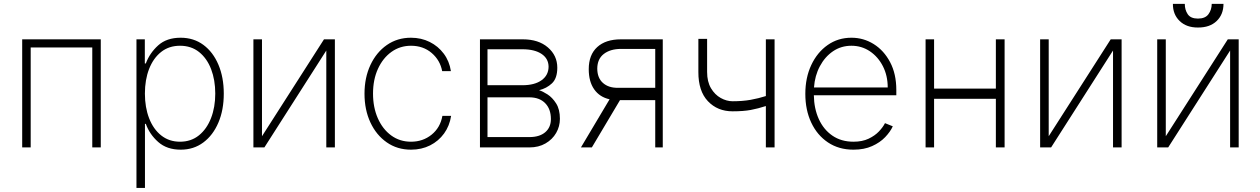

<svg xmlns="http://www.w3.org/2000/svg" viewBox="-20 -744 6361 969"><path d="M92 0V-545.5H488.6V0H445.7V-504.3H134.9V0Z M668.7 204.5V-545.5H710.9V-423.7H715.9Q735.4 -476.2 778.2 -514.9Q821 -553.6 891.7 -553.6Q957.7 -553.6 1006.6 -517.4Q1055.4 -481.2 1082.4 -417.4Q1109.4 -353.7 1109.4 -271.3Q1109.4 -188.9 1082.2 -125.2Q1055 -61.4 1006.2 -25Q957.4 11.4 892 11.4Q822.4 11.4 778.6 -27.3Q734.7 -66.1 715.9 -119H711.6V204.5ZM711.3 -271.7Q711.3 -202.1 732.6 -147Q753.9 -92 793.7 -60.4Q833.5 -28.8 888.5 -28.8Q944.2 -28.8 984 -60.9Q1023.8 -93 1045.1 -148.1Q1066.4 -203.1 1066.4 -271.7Q1066.4 -340.2 1045.5 -394.9Q1024.5 -449.6 984.7 -481.4Q945 -513.1 888.5 -513.1Q832.7 -513.1 793.1 -481.7Q753.6 -450.3 732.4 -395.8Q711.3 -341.3 711.3 -271.7Z M1302.2 -56.5 1615.1 -545.5H1670.1V0H1626.8V-489L1314.3 0H1258.9V-545.5H1302.2Z M2054.3 11.4Q1984.7 11.4 1931.8 -25.6Q1878.9 -62.5 1849.3 -126.2Q1819.6 -190 1819.6 -271Q1819.6 -351.9 1849.4 -415.8Q1879.3 -479.8 1932.2 -516.7Q1985.1 -553.6 2054 -553.6Q2105.8 -553.6 2148.6 -532.3Q2191.4 -511 2219.6 -473.2Q2247.9 -435.4 2255.7 -384.9H2211.6Q2201.3 -440 2158.6 -476.6Q2115.8 -513.1 2054.3 -513.1Q1998.9 -513.1 1955.6 -482.1Q1912.3 -451 1887.4 -396.5Q1862.6 -342 1862.6 -271.7Q1862.6 -202.4 1886.7 -147.4Q1910.9 -92.3 1954.2 -60.5Q1997.5 -28.8 2054.3 -28.8Q2114.3 -28.8 2158.2 -64.3Q2202.1 -99.8 2212.7 -159.1H2256.7Q2248.9 -108.7 2221.2 -70.3Q2193.5 -32 2150.6 -10.3Q2107.6 11.4 2054.3 11.4Z M2402.3 0V-545.5H2618.6Q2697.8 -545.5 2745.2 -504.6Q2792.6 -463.8 2792.6 -402.3Q2792.6 -348.7 2765.6 -323.3Q2738.6 -297.9 2700.6 -288.7Q2718 -283.7 2742.9 -267.8Q2767.8 -251.8 2786.8 -221.9Q2805.8 -192.1 2805.8 -144.5Q2805.8 -105.8 2786.8 -73Q2767.8 -40.1 2733.1 -20.1Q2698.5 0 2652 0ZM2440.3 -52.2H2652Q2702.8 -52.2 2731.5 -76.5Q2760.3 -100.9 2760.3 -143.1Q2760.3 -193.9 2731.5 -223.2Q2702.8 -252.5 2652 -252.8H2440.3ZM2440.3 -313.9H2616.8Q2677.9 -313.9 2713.1 -339Q2748.2 -364 2748.6 -407.3Q2748.2 -448.2 2713.6 -471.6Q2679 -495 2618.6 -495.4H2440.3Z M3286.9 0V-238.6H3109L2967 0H2911.9L3056.5 -242.9Q3006.4 -253.9 2978.9 -293Q2951.3 -332 2951.3 -394.9Q2951.3 -467.3 2994.1 -506.4Q3036.9 -545.5 3113.6 -545.5H3324.9V0ZM3286.9 -300.8V-497.2H3113.6Q3059.7 -496.8 3027.2 -471.6Q2994.7 -446.4 2994.3 -397.7Q2994.7 -350.5 3022.9 -325.5Q3051.1 -300.4 3098 -300.8Z M3889.2 -545.5V0H3845.2V-208.8Q3805.8 -196 3769 -189.1Q3732.2 -182.2 3677.2 -182.2Q3601.2 -182.2 3552.7 -233.3Q3504.3 -284.4 3504.6 -380.7V-547.9H3548.7V-380.7Q3548.7 -331.7 3568.2 -298.8Q3587.7 -266 3617.4 -249.5Q3647 -233 3677.2 -233Q3728 -233 3768.3 -240.2Q3808.6 -247.5 3845.2 -259.2V-545.5Z M4287.3 11.4Q4213.4 11.4 4158.7 -25.2Q4104 -61.8 4074.2 -125.4Q4044.4 -188.9 4044.4 -270.2Q4044.4 -351.9 4074.4 -415.8Q4104.4 -479.8 4157 -516.7Q4209.5 -553.6 4277 -553.6Q4338.1 -553.6 4389.6 -521.5Q4441.1 -489.3 4472.3 -430.2Q4503.6 -371.1 4503.6 -290.1V-263.1H4087.4Q4088.4 -196 4112.4 -143.1Q4136.4 -90.2 4180.9 -59.5Q4225.5 -28.8 4287.3 -28.8Q4331.7 -28.8 4363.5 -43.9Q4395.2 -58.9 4415.8 -80.6Q4436.4 -102.3 4446.4 -122.5L4485.8 -106.5Q4473.4 -79.2 4447.3 -51.8Q4421.2 -24.5 4381.2 -6.6Q4341.3 11.4 4287.3 11.4ZM4088.1 -302.6H4460.2Q4460.2 -361.9 4436.1 -409.4Q4411.9 -457 4370.4 -485.1Q4328.8 -513.1 4277 -513.1Q4225.1 -513.1 4184.1 -485.3Q4143.1 -457.4 4117.7 -409.6Q4092.3 -361.9 4088.1 -302.6Z M5006 -296.9V-545.5H5050.1V0H5006V-245.4H4694.2V0H4651.3V-545.5H4694.2V-296.9Z M5272.7 -56.5 5585.6 -545.5H5640.6V0H5597.3V-489L5284.8 0H5229.4V-545.5H5272.7Z M5863.6 -56.5 6176.5 -545.5H6231.5V0H6188.2V-489L5875.7 0H5820.3V-545.5H5863.6ZM6095.5 -724.4H6154.8Q6154.8 -671.2 6120.4 -638Q6085.9 -604.8 6025.9 -605.1Q5968 -604.8 5933.6 -638Q5899.1 -671.2 5899.5 -724.4H5959.5Q5959.5 -694.2 5974.4 -672.2Q5989.3 -650.2 6025.9 -650.2Q6062.9 -650.2 6079 -672.4Q6095.2 -694.6 6095.5 -724.4Z"/></svg>

Font: Inter UI Extra Light
Style: Regular
Weight: 200
Designer: Rasmus Andersson
Foundry: rsms
Version: 3.2;8d6f07862